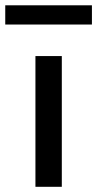

<svg xmlns="http://www.w3.org/2000/svg" viewBox="-61 -719 374 739"><path d="M75.4 0V-503.2H176.9V0ZM-40.8 -624.6V-698.6H292.8V-624.6Z"/></svg>

Font: REM Medium
Style: Regular
Weight: 500
Designer: Octavio Pardo
Foundry: Ashler Design
Version: Version 1.005;gftools[0.9.28]